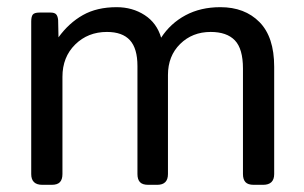

<svg xmlns="http://www.w3.org/2000/svg" viewBox="-20 -515 846 535"><path d="M67 -30V-455Q67 -469 71.5 -474.5Q76 -480 90 -480H121Q132 -480 136.5 -475Q141 -470 142 -459L143 -411Q172 -451 211 -473Q250 -495 305 -495Q349 -495 383 -473Q417 -451 429 -410Q455 -450 497 -472.5Q539 -495 594 -495Q662 -495 703 -453.5Q744 -412 744 -329V-30Q744 0 713 0H687Q671 0 664 -7.5Q657 -15 657 -30V-324Q657 -379 634.5 -402.5Q612 -426 567 -426Q516 -426 482 -392.5Q448 -359 448 -306V-30Q448 0 418 0H393Q377 0 370 -7.5Q363 -15 363 -30V-331Q363 -380 342 -403Q321 -426 278 -426Q225 -426 189.5 -391Q154 -356 154 -301V-30Q154 -15 147 -7.5Q140 0 124 0H98Q67 0 67 -30Z"/></svg>

Font: Mitr Light
Style: Regular
Weight: 300
Designer: Thanarat Vachiruckul
Foundry: Cadson Demak
Version: Version 1.002